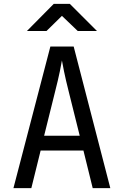

<svg xmlns="http://www.w3.org/2000/svg" viewBox="-20 -970 639 990"><path d="M118.7 -810.1 257.3 -950.2H339.8L480 -810.1H380.9L299.3 -888.2L219.7 -810.1ZM49.3 0 239.7 -730H359.9L548.8 0H458L410.2 -193.8H189.5L141.6 0ZM207.5 -270H391.1L335 -495.1Q318.8 -559.1 310.1 -602.1Q301.3 -645 299.3 -658.2Q297.4 -645 288.6 -602.1Q279.8 -559.1 263.7 -496.1Z"/></svg>

Font: UDEV Gothic 35
Style: Regular
Weight: 400
Version: v2.1.0; ttfautohint (v1.8.4.7-5d5b-dirty) -l 6 -r 45 -G 200 